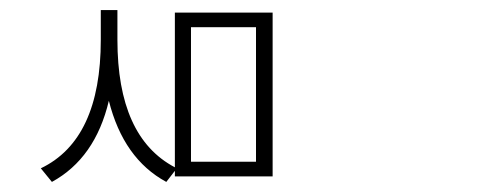

<svg xmlns="http://www.w3.org/2000/svg" viewBox="-20 -757 960 381"><path d="M488 -436V-703H359V-436ZM327 -732H521V-407H327V-418L310 -396Q225 -442 196 -557Q169 -443 83 -396L61 -423Q180 -480 180 -678V-737H213V-678Q213 -485 327 -425Z"/></svg>

Font: Noto Sans Korean Thin
Style: Regular
Weight: 250
Designer: Ryoko NISHIZUKA  (kana & ideographs); Paul D. Hunt (Latin, Greek & Cyrillic); Wenlong ZHANG  (bopomofo); Sandoll Communi
Foundry: Adobe Systems Incorporated
Version: Version 1.0001;PS 1;hotconv 1.0.78;makeotf.lib2.5.61930